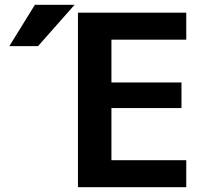

<svg xmlns="http://www.w3.org/2000/svg" viewBox="-20 -783 868 803"><path d="M446 -617V-438H739V-331H446V-113H759V0H306V-730H759V-617ZM126 -763H292L139 -590H19Z"/></svg>

Font: M PLUS 1p
Style: Bold
Weight: 700
Version: Version 1.062